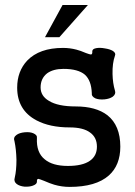

<svg xmlns="http://www.w3.org/2000/svg" viewBox="-20 -731 540 769"><path d="M332 -710.9H230.5L160.2 -582H217.8ZM232.4 -539.1Q137.7 -539.1 88.9 -488.3Q48.8 -445.3 48.8 -379.9Q48.8 -290 126 -249Q179.7 -220.7 258.8 -220.7Q313.5 -220.7 340.8 -200.2Q368.2 -180.7 368.2 -143.6Q368.2 -106.4 339.8 -86.9Q310.5 -66.4 252 -66.4Q190.4 -66.4 159.2 -92.8Q125 -120.1 127.9 -177.7Q129.9 -190.4 113.3 -197.3Q99.6 -203.1 79.1 -201.2Q57.6 -199.2 45.9 -190.4Q32.2 -180.7 38.1 -165Q44.9 -132.8 45.9 -90.8Q45.9 -47.9 39.1 -19.5Q34.2 -3.9 46.9 5.9Q58.6 14.6 78.1 16.6Q97.7 17.6 111.3 12.7Q127.9 6.8 127.9 -2.9Q127 -14.6 133.8 -14.6Q138.7 -13.7 156.2 -6.8Q180.7 3.9 197.3 8.8Q227.5 17.6 258.8 17.6Q364.3 17.6 416 -28.3Q461.9 -69.3 461.9 -143.6Q461.9 -228.5 410.2 -269.5Q364.3 -304.7 283.2 -304.7Q211.9 -304.7 175.8 -327.1Q142.6 -346.7 142.6 -380.9Q142.6 -417 168.9 -437.5Q193.4 -455.1 234.4 -455.1Q293 -455.1 320.3 -431.6Q345.7 -408.2 347.7 -358.4Q345.7 -344.7 362.3 -336.9Q377 -331.1 398.4 -333Q418.9 -335 431.6 -343.8Q445.3 -354.5 440.4 -368.2Q431.6 -397.5 430.7 -434.6Q429.7 -477.5 440.4 -507.8Q445.3 -518.6 431.6 -527.3Q419.9 -534.2 400.4 -537.1Q379.9 -541 365.2 -538.1Q349.6 -535.2 349.6 -525.4Q350.6 -513.7 344.7 -512.7Q339.8 -512.7 324.2 -518.6Q301.8 -528.3 286.1 -532.2Q259.8 -539.1 232.4 -539.1Z"/></svg>

Font: GungsuhChe
Style: Regular
Weight: 400
Monospace: yes
Version: Version 2.21